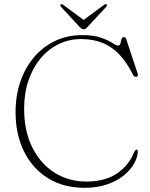

<svg xmlns="http://www.w3.org/2000/svg" viewBox="-20 -882 719 919"><path d="M639.5 -159Q639.5 -130.5 622.2 -99.8Q605 -69 572.8 -42.5Q540.5 -16 493.2 0.5Q446 17 385.5 17Q282.5 17 208.5 -29.8Q134.5 -76.5 94.5 -158Q54.5 -239.5 54.5 -345Q54.5 -425.5 78 -492.8Q101.5 -560 144.2 -609.8Q187 -659.5 245.2 -686.8Q303.5 -714 373 -714Q428.5 -714 463.5 -701.5Q498.5 -689 517.5 -676.5Q536.5 -664 544 -664Q554 -664 556.5 -674Q559 -684 561.2 -694Q563.5 -704 573 -704Q577 -704 579.8 -702Q582.5 -700 584.5 -694L639 -529.5Q641.5 -523 639 -518.5Q636.5 -514 630 -514Q626 -514 622.8 -516.5Q619.5 -519 617 -523.5Q587.5 -582.5 551.8 -620.5Q516 -658.5 471 -676.8Q426 -695 367.5 -695Q311 -695 261.2 -671Q211.5 -647 174.5 -602.8Q137.5 -558.5 116.5 -497.5Q95.5 -436.5 95.5 -361.5Q95.5 -254 135 -175.5Q174.5 -97 242 -55Q309.5 -13 393.5 -13Q482 -13 539.5 -51.5Q597 -90 623 -155.5Q625.5 -160.5 627.8 -163Q630 -165.5 633.5 -165.5Q636 -165.5 637.8 -164Q639.5 -162.5 639.5 -159ZM381.5 -785.5 283 -858.5Q275.5 -864 271 -861Q268.5 -859.5 268.2 -856.5Q268 -853.5 271.5 -850L361 -753Q366.5 -747.5 371 -744.5Q375.5 -741.5 381 -741.5Q386.5 -741.5 390.2 -744.5Q394 -747.5 399 -753L489 -850Q492 -853.5 492 -856.5Q492 -859.5 490 -861Q485.5 -864 477.5 -858.5L379 -785.5Z"/></svg>

Font: Fraunces Thin
Style: Regular
Weight: 250
Version: Version 1.000;[b76b70a41]